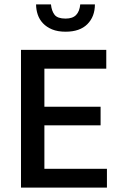

<svg xmlns="http://www.w3.org/2000/svg" viewBox="-20 -858 546 878"><path d="M76 -630H466V-544H183V-370H440V-285H183V-86H469V0H76ZM213 -838Q216 -808 229.5 -790.5Q243 -773 280 -773Q312 -773 328 -789.5Q344 -806 347 -838H414Q414 -782 379.5 -747.5Q345 -713 280 -713Q244 -713 218.5 -723.5Q193 -734 176.5 -751.5Q160 -769 152.5 -791.5Q145 -814 145 -838Z"/></svg>

Font: Ek Mukta Medium
Style: Regular
Weight: 500
Designer: Girish Dalvi and Yashodeep Gholap
Foundry: Ek Type
Version: Version 2.538;PS 1.002;hotconv 16.6.51;makeotf.lib2.5.65220;